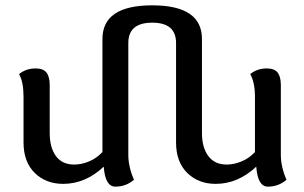

<svg xmlns="http://www.w3.org/2000/svg" viewBox="-20 -676 1130 713"><path d="M974.6 17.1Q937 17.1 931.6 -57.1Q863.8 6.8 780.8 6.8Q716.8 6.8 675.3 -33.9Q633.8 -74.7 633.8 -147V-516.1Q633.8 -591.8 545.4 -591.8Q456.5 -591.8 456.5 -516.1V-100.6Q456.5 -56.6 477.5 -8.3Q447.8 17.1 408.2 17.1Q370.6 17.1 365.2 -57.1Q297.4 6.8 214.4 6.8Q150.4 6.8 108.9 -33.9Q67.4 -74.7 67.4 -147V-315.9Q67.4 -372.1 50.8 -400.9Q76.7 -421.9 112.3 -421.9Q140.6 -421.9 152.6 -406.5Q164.6 -391.1 164.6 -360.4V-182.1Q164.6 -127.9 187.7 -96.4Q210.9 -64.9 255.4 -64.9Q282.2 -64.9 310.3 -76.4Q338.4 -87.9 360.4 -111.3V-531.2Q360.4 -656.2 545.4 -656.2Q730 -656.2 730 -531.2V-182.1Q730 -127.9 753.7 -96.4Q777.3 -64.9 821.8 -64.9Q848.6 -64.9 876.7 -76.4Q904.8 -87.9 926.8 -111.3V-315.9Q926.8 -370.1 909.2 -400.9Q935.1 -421.9 970.7 -421.9Q999 -421.9 1011 -406.5Q1022.9 -391.1 1022.9 -360.4V-100.6Q1022.9 -56.6 1043.9 -8.3Q1014.2 17.1 974.6 17.1Z"/></svg>

Font: Bainsley
Style: Regular
Weight: 400
Designer: Paul James MIller
Foundry: High-Logic / Made with FontCreator
Version: Version 1.411;March 28, 2021;FontCreator 13.0.0.2683 64-bit